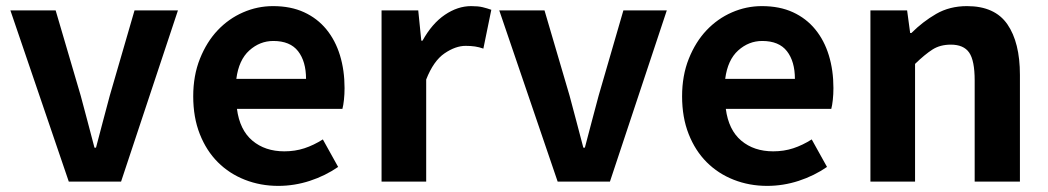

<svg xmlns="http://www.w3.org/2000/svg" viewBox="-20 -594 3429 628"><path d="M14 -560H162L244 -281Q255 -239 266.5 -196.5Q278 -154 289 -111H294Q305 -154 316.5 -196.5Q328 -239 339 -281L420 -560H562L376 0H205Z M890 14Q832 14 781 -6Q730 -26 692.5 -63.5Q655 -101 633.5 -155.5Q612 -210 612 -279Q612 -347 634 -402Q656 -457 692 -495Q728 -533 775 -553.5Q822 -574 873 -574Q931 -574 974.5 -554Q1018 -534 1047.5 -498Q1077 -462 1092 -413Q1107 -364 1107 -306Q1107 -286 1105 -267.5Q1103 -249 1100 -238H755Q764 -169 805.5 -134Q847 -99 910 -99Q945 -99 975.5 -109Q1006 -119 1036 -138L1086 -48Q1044 -19 993.5 -2.5Q943 14 890 14ZM981 -336Q981 -393 955 -426.5Q929 -460 874 -460Q830 -460 795.5 -429Q761 -398 753 -336Z M1228 -560H1348L1358 -461H1362Q1393 -517 1435 -545.5Q1477 -574 1521 -574Q1544 -574 1558.5 -570.5Q1573 -567 1587 -562L1561 -435Q1547 -440 1533.5 -442Q1520 -444 1503 -444Q1470 -444 1434 -419.5Q1398 -395 1374 -334V0H1228Z M1613 -560H1761L1843 -281Q1854 -239 1865.5 -196.5Q1877 -154 1888 -111H1893Q1904 -154 1915.5 -196.5Q1927 -239 1938 -281L2019 -560H2161L1975 0H1804Z M2489 14Q2431 14 2380 -6Q2329 -26 2291.5 -63.5Q2254 -101 2232.5 -155.5Q2211 -210 2211 -279Q2211 -347 2233 -402Q2255 -457 2291 -495Q2327 -533 2374 -553.5Q2421 -574 2472 -574Q2530 -574 2573.5 -554Q2617 -534 2646.5 -498Q2676 -462 2691 -413Q2706 -364 2706 -306Q2706 -286 2704 -267.5Q2702 -249 2699 -238H2354Q2363 -169 2404.5 -134Q2446 -99 2509 -99Q2544 -99 2574.5 -109Q2605 -119 2635 -138L2685 -48Q2643 -19 2592.5 -2.5Q2542 14 2489 14ZM2580 -336Q2580 -393 2554 -426.5Q2528 -460 2473 -460Q2429 -460 2394.5 -429Q2360 -398 2352 -336Z M2947 -560 2957 -486H2961Q2998 -523 3042 -548.5Q3086 -574 3143 -574Q3234 -574 3275 -514.5Q3316 -455 3316 -349V0H3168V-331Q3168 -396 3150 -422Q3132 -448 3090 -448Q3055 -448 3030 -432Q3005 -416 2973 -385V0H2827V-560Z"/></svg>

Font: Kinto Sans
Style: Bold
Weight: 700
Designer: Authors: Ryoko NISHIZUKA  (kana & ideographs); Paul D. Hunt (Latin, Greek & Cyrillic); Wenlong ZHANG  (bopomofo); Sandol
Foundry: Adobe Systems Incorporated, ookami Inc.
Version: Version 0.001